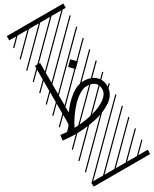

<svg xmlns="http://www.w3.org/2000/svg" viewBox="-375 -1044 1250 1561"><g transform="rotate(-30 250.5 -263.5)"><path d="M306.2 -503.4 352.1 -549.3 397.9 -503.4 352.1 -458ZM76.7 -646H125.5V-180.2Q177.2 -251.5 237.1 -296.9Q296.9 -342.3 357.4 -342.3Q427.2 -342.3 466.6 -304.7Q505.9 -267.1 505.9 -210Q505.9 -172.4 487.5 -140.4Q469.2 -108.4 437 -86.2Q404.8 -64 363.8 -46.9Q322.8 -29.8 274.4 -19.8Q226.1 -9.8 178.5 -4.9Q130.9 0 83 0Q25.9 0 -31.7 -7.8L-24.9 -56.6Q17.6 -50.8 50.3 -49.3Q60.1 -72.8 76.7 -103ZM104 -49.3Q198.2 -51.8 278.1 -71.8Q357.9 -91.8 407.5 -128.2Q457 -164.6 457 -210Q457 -248 433.3 -270.8Q409.7 -293.5 357.4 -293.5Q326.7 -293.5 289.3 -270.8Q252 -248 217.8 -212.2Q183.6 -176.3 153.8 -133.5Q124 -90.8 104 -49.3ZM0 402.8H530.3V442.9H0ZM0 -970.2H530.3V-930.2H0ZM526.9 410.6 533.7 417.5 525.4 425.8 518.6 418.9ZM526.9 304.7 533.7 311.5 419.4 425.8 412.6 418.9ZM526.9 198.7 533.7 205.6 313.5 425.8 306.6 418.9ZM526.9 92.3 533.7 99.1 207.5 425.8 200.7 418.9ZM526.9 -13.2 533.7 -6.3 101.6 425.8 94.7 418.9ZM526.9 -119.1 533.7 -112.3 3.4 418 -3.4 411.1ZM526.9 -225.6 533.7 -218.8 3.4 311.5 -3.4 304.7ZM526.9 -331.5 533.7 -324.7 3.4 205.6 -3.4 198.7ZM526.9 -438 533.7 -431.2 3.4 99.1 -3.4 92.3ZM526.9 -543.5 533.7 -536.6 3.4 -6.3 -3.4 -13.2ZM526.9 -649.4 533.7 -642.6 3.4 -112.3 -3.4 -119.1ZM526.9 -755.9 533.7 -749 3.4 -218.8 -3.4 -225.6ZM526.9 -861.8 533.7 -855 3.4 -324.7 -3.4 -331.5ZM516.6 -958 523.4 -951.2 3.4 -431.2 -3.4 -438ZM411.1 -958 418 -951.2 3.4 -536.6 -3.4 -543.5ZM305.2 -958 312 -951.2 3.4 -642.6 -3.4 -649.4ZM198.7 -958 205.6 -951.2 3.4 -749 -3.4 -755.9ZM92.3 -958 99.1 -951.2 3.4 -855 -3.4 -861.8Z"/></g></svg>

Font: AzarMehrMSRS3
Style: Regular
Weight: 1
Designer: Amin Abedi
Version: Version 1.00